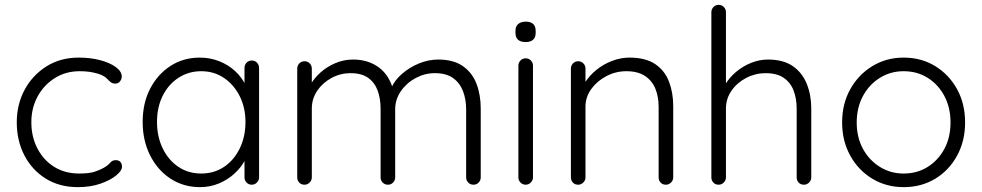

<svg xmlns="http://www.w3.org/2000/svg" viewBox="-20 -760 4040 790"><path d="M304 -523Q352 -523 392 -512.5Q432 -502 456.5 -484Q481 -466 481 -445Q481 -435 474 -425.5Q467 -416 455 -416Q443 -416 435.5 -422Q428 -428 420.5 -436Q413 -444 399 -451Q386 -457 362 -462Q338 -467 307 -467Q251 -467 206 -439Q161 -411 135 -363.5Q109 -316 109 -257Q109 -197 134 -149Q159 -101 203 -73.5Q247 -46 306 -46Q346 -46 368 -53Q390 -60 406 -69Q425 -80 433.5 -90.5Q442 -101 456 -101Q469 -101 475.5 -93.5Q482 -86 482 -74Q482 -58 458.5 -38.5Q435 -19 394 -4.5Q353 10 300 10Q225 10 168.5 -25Q112 -60 80.5 -120.5Q49 -181 49 -257Q49 -330 81 -390Q113 -450 170.5 -486.5Q228 -523 304 -523Z M1016 -511Q1029 -511 1037.5 -502Q1046 -493 1046 -480V-30Q1046 -18 1037 -9Q1028 0 1016 0Q1003 0 994.5 -9Q986 -18 986 -30V-149L1003 -157Q1003 -129 987.5 -100Q972 -71 945 -46Q918 -21 881.5 -5.5Q845 10 803 10Q735 10 681.5 -25Q628 -60 597.5 -121Q567 -182 567 -258Q567 -336 598 -395.5Q629 -455 682 -489Q735 -523 802 -523Q845 -523 882.5 -508Q920 -493 948 -467Q976 -441 991.5 -407.5Q1007 -374 1007 -338L986 -353V-480Q986 -493 994.5 -502Q1003 -511 1016 -511ZM808 -46Q861 -46 902 -73.5Q943 -101 966.5 -149.5Q990 -198 990 -258Q990 -317 966.5 -364Q943 -411 902 -439Q861 -467 808 -467Q756 -467 714.5 -440Q673 -413 649.5 -366Q626 -319 626 -258Q626 -198 649.5 -149.5Q673 -101 714 -73.5Q755 -46 808 -46Z M1433 -515Q1495 -515 1539 -482.5Q1583 -450 1599 -386L1585 -382L1591 -400Q1604 -430 1634.5 -456.5Q1665 -483 1704 -499Q1743 -515 1783 -515Q1846 -515 1884.5 -488Q1923 -461 1940.5 -415.5Q1958 -370 1958 -313V-30Q1958 -18 1949.5 -9Q1941 0 1928 0Q1915 0 1906.5 -9Q1898 -18 1898 -30V-310Q1898 -351 1885 -385Q1872 -419 1844 -439Q1816 -459 1769 -459Q1728 -459 1690.5 -439Q1653 -419 1629.5 -385Q1606 -351 1606 -310V-30Q1606 -18 1597.5 -9Q1589 0 1576 0Q1563 0 1554.5 -9Q1546 -18 1546 -30V-313Q1546 -354 1534 -387Q1522 -420 1495 -439.5Q1468 -459 1422 -459Q1381 -459 1344.5 -439.5Q1308 -420 1285.5 -387Q1263 -354 1263 -313V-30Q1263 -18 1254 -9Q1245 0 1233 0Q1219 0 1211 -9Q1203 -18 1203 -30V-478Q1203 -490 1211.5 -499Q1220 -508 1233 -508Q1246 -508 1254.5 -499Q1263 -490 1263 -478V-385L1236 -348Q1239 -378 1255.5 -408Q1272 -438 1299 -462Q1326 -486 1360.5 -500.5Q1395 -515 1433 -515Z M2173 -30Q2173 -18 2164 -9Q2155 0 2143 0Q2130 0 2121.5 -9Q2113 -18 2113 -30V-490Q2113 -502 2121.5 -511Q2130 -520 2143 -520Q2156 -520 2164.5 -511Q2173 -502 2173 -490ZM2143 -587Q2122 -587 2111.5 -596.5Q2101 -606 2101 -624V-634Q2101 -652 2112.5 -661.5Q2124 -671 2144 -671Q2163 -671 2173.5 -661.5Q2184 -652 2184 -634V-624Q2184 -606 2173.5 -596.5Q2163 -587 2143 -587Z M2570 -523Q2636 -523 2675.5 -496.5Q2715 -470 2732.5 -424.5Q2750 -379 2750 -324V-30Q2750 -18 2741 -9Q2732 0 2720 0Q2706 0 2698 -9Q2690 -18 2690 -30V-321Q2690 -361 2677 -394Q2664 -427 2634.5 -447Q2605 -467 2557 -467Q2514 -467 2475.5 -447Q2437 -427 2413 -394Q2389 -361 2389 -321V-30Q2389 -18 2380 -9Q2371 0 2359 0Q2345 0 2337 -9Q2329 -18 2329 -30V-478Q2329 -490 2337.5 -499Q2346 -508 2359 -508Q2372 -508 2380.5 -499Q2389 -490 2389 -478V-394L2366 -358Q2368 -390 2386.5 -419.5Q2405 -449 2434 -472.5Q2463 -496 2498.5 -509.5Q2534 -523 2570 -523Z M3140 -515Q3203 -515 3242 -488Q3281 -461 3299.5 -415Q3318 -369 3318 -313V-30Q3318 -18 3309 -9Q3300 0 3288 0Q3274 0 3266 -9Q3258 -18 3258 -30V-313Q3258 -354 3245.5 -387Q3233 -420 3205 -439.5Q3177 -459 3130 -459Q3088 -459 3050.5 -439.5Q3013 -420 2990 -387Q2967 -354 2967 -313V-30Q2967 -18 2958 -9Q2949 0 2937 0Q2923 0 2915 -9Q2907 -18 2907 -30V-710Q2907 -722 2915.5 -731Q2924 -740 2937 -740Q2950 -740 2958.5 -731Q2967 -722 2967 -710V-386L2944 -351Q2946 -382 2963.5 -411.5Q2981 -441 3009 -464.5Q3037 -488 3071 -501.5Q3105 -515 3140 -515Z M3951 -256Q3951 -180 3918 -119.5Q3885 -59 3828 -24.5Q3771 10 3698 10Q3627 10 3569.5 -24.5Q3512 -59 3478.5 -119.5Q3445 -180 3445 -256Q3445 -333 3478.5 -393Q3512 -453 3569.5 -488Q3627 -523 3698 -523Q3771 -523 3828 -488Q3885 -453 3918 -393Q3951 -333 3951 -256ZM3891 -256Q3891 -317 3866 -364.5Q3841 -412 3797.5 -439.5Q3754 -467 3698 -467Q3644 -467 3600 -439.5Q3556 -412 3530.5 -364.5Q3505 -317 3505 -256Q3505 -195 3530.5 -148Q3556 -101 3600 -73.5Q3644 -46 3698 -46Q3754 -46 3797.5 -73.5Q3841 -101 3866 -148Q3891 -195 3891 -256Z"/></svg>

Font: zvoove
Style: Regular
Weight: 400
Designer: Vernon Adams (Nunito) & Andrew Paglinawan (Quicksand)
Foundry: zvoove
Version: Version 3.006